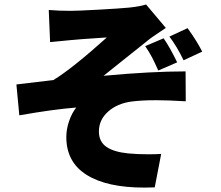

<svg xmlns="http://www.w3.org/2000/svg" viewBox="-20 -784 996 866"><path d="M718 -611.2Q747.2 -568.9 779.1 -502.8L693.9 -465.9Q677.6 -502.5 665.7 -525.4Q653.8 -548.3 634.9 -576ZM826 -657Q867.5 -600.1 892 -551.1L807.9 -512.1Q777.7 -575.3 744 -619ZM199.9 -739Q245.4 -735.1 297.9 -735.1Q328.5 -735.1 425.1 -740.4Q521.7 -745.7 565 -750Q613.3 -755.3 638.8 -763.8L728 -658Q721.9 -653.8 701.9 -640.6Q681.8 -627.5 666.4 -616.5Q650.9 -605.5 641 -596.9Q607.6 -570.7 541.9 -517.9Q476.2 -465.2 447.1 -442.1Q660.2 -462 817.1 -462L817.8 -327.1Q739 -332 683.9 -332Q618.3 -332 573.2 -326Q508.9 -317.5 467.5 -280.5Q426.1 -243.6 426.1 -191.1Q426.1 -145.2 459.7 -121.8Q493.3 -98.4 558.9 -92Q599.1 -88.1 649.1 -88.1Q682.2 -88.1 707 -89.8L677.9 61.1Q661.9 62.1 631 62.1Q462 62.1 370.6 4.6Q279.1 -52.9 279.1 -165.8Q279.1 -200.6 291.4 -237Q303.6 -273.4 323.9 -299Q222.7 -291.2 67.1 -263.8L54 -403.1Q65 -404.1 220.9 -422.9Q305.8 -474.8 462 -615.1Q450.3 -614.3 413.9 -611.9Q377.5 -609.4 346.1 -607.1Q314.6 -604.8 297.9 -603Q226.6 -596.2 206 -594.1Z"/></svg>

Font: Karasuma Gothic
Style: Black
Weight: 900
Designer: Rasmus Andersson / Ryoko Nishizuka
Foundry: Genbu
Version: Version 1.00